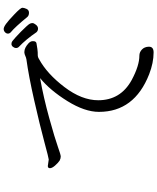

<svg xmlns="http://www.w3.org/2000/svg" viewBox="74 -913 852 1040"><g transform="rotate(-90 500.0 -393.0)"><path d="M121 -560 156 -555Q163 -555 252 -579Q341 -603 475.5 -633.5Q610 -664 699 -676Q709 -678 717.5 -682Q726 -686 735 -687H739Q761 -687 786 -664Q796 -654 797 -644V-639Q797 -624 786 -621.5Q775 -619 755 -616.5Q735 -614 723 -614.5Q711 -615 699 -607Q620 -564 548.5 -470Q477 -376 477 -287Q477 -166 586 -106Q664 -64 719 -64Q737 -64 751.5 -50.5Q766 -37 767 -14V-12Q767 13 736 13Q680 13 618 -11Q414 -91 414 -283Q414 -360 472.5 -454Q531 -548 597 -602Q491 -583 379.5 -552Q268 -521 225 -505.5Q182 -490 172 -490Q162 -490 150 -496Q137 -505 123 -521Q109 -537 109 -548.5Q109 -560 121 -560ZM845 -622Q807 -678 766 -717Q760 -723 760 -732Q760 -741 766.5 -749Q773 -757 782 -757Q791 -757 798 -751.5Q805 -746 819 -733.5Q833 -721 848.5 -705.5Q864 -690 876.5 -676.5Q889 -663 892 -656.5Q895 -650 895 -643Q895 -636 886 -624.5Q877 -613 865 -613Q853 -613 845 -622ZM928 -671Q874 -737 846 -760Q838 -767 838 -776Q838 -785 845.5 -792Q853 -799 863 -799Q873 -799 890.5 -786.5Q908 -774 943 -740.5Q978 -707 978 -698Q978 -689 972 -675.5Q966 -662 951 -662Q936 -662 928 -671Z"/></g></svg>

Font: LXGW WenKai
Style: Regular
Weight: 400
Designer: LXGW / Fontworks Inc.
Foundry: LXGW / Fontworks Inc.
Version: Version 1.520; June 14, 2025